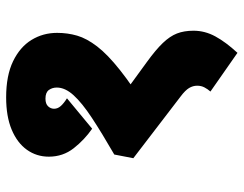

<svg xmlns="http://www.w3.org/2000/svg" viewBox="-104 -568 793 625"><g transform="rotate(-90 292.5 -255.5)"><path d="M288 -632Q359 -632 405.5 -609.5Q452 -587 475 -549.5Q498 -512 498 -466Q498 -432 489 -401Q480 -370 454 -336Q428 -302 377 -261.5Q326 -221 242 -168L263 -276L403 -174Q443 -145 465 -122Q487 -99 496 -76Q505 -53 505 -22Q505 15 486.5 49Q468 83 433 121L307 33Q315 24 320.5 13.5Q326 3 326 -10Q326 -24 318.5 -36.5Q311 -49 291 -64L90 -218L102 -280Q173 -321 221.5 -353Q270 -385 295 -412.5Q320 -440 320 -467Q320 -482 312 -493Q304 -504 284 -504Q267 -504 259 -495.5Q251 -487 251 -476Q251 -464 260 -454Q269 -444 285 -434L186 -352Q150 -377 122.5 -412Q95 -447 95 -493Q95 -533 117.5 -564.5Q140 -596 183 -614Q226 -632 288 -632Z"/></g></svg>

Font: Noto Sans Devanagari Black
Style: Regular
Weight: 900
Version: Version 2.003